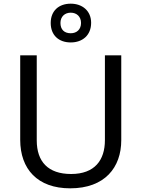

<svg xmlns="http://www.w3.org/2000/svg" viewBox="-20 -1015 771 1045"><path d="M365 -784C429 -784 476 -823 476 -891C476 -956 428 -995 365 -995C300 -995 256 -956 256 -890C256 -823 300 -784 365 -784ZM365 -834C329 -834 309 -855 309 -890C309 -925 333 -946 365 -946C397 -946 421 -925 421 -890C421 -855 398 -834 365 -834ZM640 -252V-714H551V-252C551 -144 496 -68 367 -68C242 -68 180 -135 180 -251V-714H90V-254C90 -95 184 10 362 10C551 10 640 -104 640 -252Z"/></svg>

Font: Noto Sans Arabic UI
Style: Regular
Weight: 400
Designer: Monotype Design Team, Nadine Chahine and Nizar Qandah
Foundry: Monotype Imaging Inc.
Version: Version 2.010